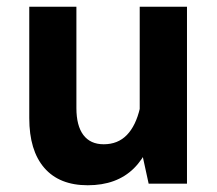

<svg xmlns="http://www.w3.org/2000/svg" viewBox="-20 -553 654 578"><path d="M542.9 -532.8H400.6V-123.5L427.5 0H542.9ZM68.1 -197.3Q68.1 -100 113.3 -47.7Q158.6 4.7 244.1 4.7Q331.4 4.7 383 -46.2Q434.6 -97.1 457.1 -204.8L401.3 -227.7Q388.9 -174.4 361.9 -146.6Q334.8 -118.7 292.2 -118.7Q251.9 -118.7 230.9 -146.7Q210 -174.6 210 -227.6V-532.8H68.1Z"/></svg>

Font: Estedad VF
Style: Regular
Weight: 100
Designer: Amin Abedi
Version: Version 7.3